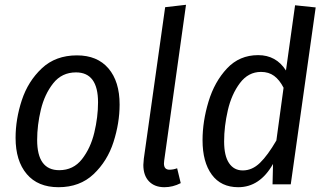

<svg xmlns="http://www.w3.org/2000/svg" viewBox="-20 -769 1353 801"><path d="M45 -194Q45 -272 71 -351Q97 -430 154.5 -484Q212 -538 301 -538Q386 -538 432.5 -483.5Q479 -429 479 -333Q479 -256 453.5 -176.5Q428 -97 370.5 -42.5Q313 12 224 12Q138 12 91.5 -43Q45 -98 45 -194ZM389 -342Q389 -467 297 -467Q238 -467 202 -421.5Q166 -376 150.5 -311.5Q135 -247 135 -185Q135 -59 227 -59Q286 -59 322 -105Q358 -151 373.5 -216Q389 -281 389 -342Z M665 -99 664 -87Q664 -61 687 -61Q703 -61 719 -67L734 -5Q701 12 666 12Q625 12 601.5 -12.5Q578 -37 578 -81Q578 -89 580 -107L669 -739L756 -749Z M1297 -738 1193 0H1117L1119 -85Q1064 12 974 12Q902 12 863.5 -40.5Q825 -93 825 -184Q825 -263 850 -345.5Q875 -428 927 -483.5Q979 -539 1057 -539Q1132 -539 1173 -475L1211 -747ZM915 -179Q915 -119 935.5 -88.5Q956 -58 993 -58Q1032 -58 1064.5 -89.5Q1097 -121 1133 -183L1163 -403Q1146 -436 1123.5 -452.5Q1101 -469 1069 -469Q1016 -469 981 -422.5Q946 -376 930.5 -309Q915 -242 915 -179Z"/></svg>

Font: Fira Sans Condensed
Style: Italic
Weight: 400
Width: 3
Italic angle: -8°
Designer: bBox Type GmbH & Carrois Corporate GbR & Edenspiekermann AG
Foundry: bBox Type GmbH & Carrois Corporate GbR & Edenspiekermann AG
Version: Version 4.301